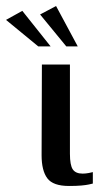

<svg xmlns="http://www.w3.org/2000/svg" viewBox="-89 -613 336 637"><path d="M140 4Q87 4 68 -21.5Q49 -47 49 -98L50 -399H143V-103Q143 -65 152.5 -51Q162 -37 185 -37Q195 -37 205.5 -39Q216 -41 219 -42V-4Q215 -3 206 -1Q197 1 181 2.5Q165 4 140 4ZM38 -459 -69 -547 -15 -577 79 -459ZM131 -459 44 -565 97 -593 169 -459Z"/></svg>

Font: Genos Thin Medium
Style: Regular
Weight: 500
Version: Version 1.010